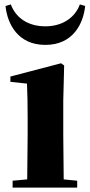

<svg xmlns="http://www.w3.org/2000/svg" viewBox="-20 -848 405 868"><path d="M329 -31 268 -37 266 -238V-392L270 -552L256 -562L27 -502V-478L102 -470C104 -419 105 -382 105 -318V-238L103 -37L37 -31V0H329ZM365 -821 341 -828C320 -770 264 -729 185 -729C106 -729 51 -768 29 -828L5 -821C13 -741 60 -645 185 -645C310 -645 357 -741 365 -821Z"/></svg>

Font: GenKiMin2 TW H
Style: Regular
Weight: 900
Version: Version 2.100;PS 2.1;hotconv 16.6.51;makeotf.lib2.5.65220 DE